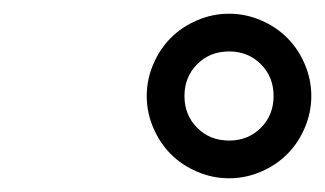

<svg xmlns="http://www.w3.org/2000/svg" viewBox="-20 -820 474 280"><path d="M203.6 -633.5Q194 -655.8 194 -680Q194 -704.2 203.6 -726.5Q213.1 -748.8 229.2 -764.8Q245.2 -780.9 267.5 -790.4Q289.8 -800 314 -800Q338.2 -800 360.5 -790.4Q382.8 -780.9 398.8 -764.8Q414.9 -748.8 424.4 -726.5Q434 -704.2 434 -680Q434 -655.8 424.4 -633.5Q414.9 -611.2 398.8 -595.2Q382.8 -579.1 360.5 -569.6Q338.2 -560 314 -560Q289.8 -560 267.5 -569.6Q245.2 -579.1 229.2 -595.2Q213.1 -611.2 203.6 -633.5ZM267.6 -726.4Q249 -707.8 249 -680Q249 -652.2 267.6 -633.6Q286.2 -615 314 -615Q341.8 -615 360.4 -633.6Q379 -652.2 379 -680Q379 -707.8 360.4 -726.4Q341.8 -745 314 -745Q286.2 -745 267.6 -726.4Z"/></svg>

Font: Bodoni* 11
Style: Italic
Weight: 400
Italic angle: -13°
Version: Version 1.002